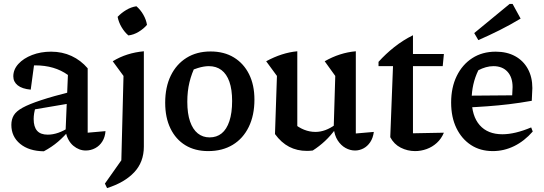

<svg xmlns="http://www.w3.org/2000/svg" viewBox="-20 -762 2779 981"><path d="M418 7Q384 7 355 -17Q326 -41 315 -89L327 -379Q259 -428 160 -428Q143 -428 126 -426Q109 -424 93 -421L157 -452L137 -304Q93 -308 70.5 -326Q48 -344 48 -372Q48 -407 74 -435.5Q100 -464 144 -481Q188 -498 241 -498Q298 -498 345.5 -476Q393 -454 428 -413V-84L519 -92Q517 -62 503 -39.5Q489 -17 466.5 -5Q444 7 418 7ZM204 11Q128 10 83 -27Q38 -64 38 -124Q38 -152 50.5 -173Q63 -194 96 -212Q129 -230 189.5 -250Q250 -270 345 -294V-235L127 -198L162 -214Q157 -199 154.5 -183.5Q152 -168 152 -154Q152 -114 169.5 -94Q187 -74 224 -74Q250 -74 277.5 -83.5Q305 -93 336 -113V-99Q308 -65 276.5 -38Q245 -11 204 11Z M527 199 516 176 600 57 611 -374 556 -449Q592 -471 631.5 -483.5Q671 -496 715 -500V-13Q715 66 665.5 118.5Q616 171 527 199ZM677 -730Q698 -712 712.5 -686.5Q727 -661 731 -635Q714 -615 688.5 -599.5Q663 -584 636 -581Q616 -598 601 -623.5Q586 -649 581 -676Q600 -696 625 -711Q650 -726 677 -730Z M1044 10Q976 10 927 -20Q878 -50 851 -105.5Q824 -161 824 -237Q824 -317 852.5 -375.5Q881 -434 933 -466.5Q985 -499 1056 -499Q1125 -499 1175 -468.5Q1225 -438 1252.5 -383Q1280 -328 1280 -253Q1280 -173 1251 -113.5Q1222 -54 1169 -22Q1116 10 1044 10ZM1051 -60Q1087 -60 1112.5 -80.5Q1138 -101 1152 -143Q1166 -185 1166 -246Q1166 -305 1152 -344.5Q1138 -384 1111.5 -404Q1085 -424 1047 -424Q1022 -424 991 -414.5Q960 -405 916 -386L981 -431Q959 -387 948 -341.5Q937 -296 937 -242Q937 -182 951 -141.5Q965 -101 990.5 -80.5Q1016 -60 1051 -60Z M1798 -80 1890 -88Q1886 -57 1871.5 -35.5Q1857 -14 1836.5 -3.5Q1816 7 1794 7Q1769 7 1745.5 -6Q1722 -19 1705.5 -44.5Q1689 -70 1685 -108L1693 -374L1639 -449Q1716 -493 1798 -500ZM1578 7Q1570 8 1562.5 8.5Q1555 9 1548 9Q1498 9 1457.5 -12Q1417 -33 1385 -77L1479 -133Q1532 -88 1592 -88Q1642 -88 1693 -125L1696 -105Q1670 -69 1640.5 -41.5Q1611 -14 1578 7ZM1385 -77 1395 -374 1340 -449Q1421 -493 1499 -500V-91Z M2090 -582V-486H2248L2242 -424H2090V-81L2248 -84Q2235 -53 2212 -32Q2189 -11 2160 -0.5Q2131 10 2101 10Q2062 10 2027.5 -7.5Q1993 -25 1974 -61L1988 -424H1914V-446Q1950 -486 1994 -521Q2038 -556 2090 -582Z M2498 10Q2434 10 2386.5 -21Q2339 -52 2312 -107.5Q2285 -163 2285 -238Q2285 -315 2313.5 -373.5Q2342 -432 2393 -465Q2444 -498 2513 -498Q2570 -498 2612 -475Q2654 -452 2677 -410Q2700 -368 2700 -312L2697 -247Q2635 -236 2580.5 -229.5Q2526 -223 2471 -219Q2416 -215 2352 -212L2353 -273L2597 -275L2599 -317Q2599 -367 2573 -395.5Q2547 -424 2501 -424Q2482 -424 2462.5 -418.5Q2443 -413 2424 -403Q2407 -368 2398.5 -330.5Q2390 -293 2390 -256Q2390 -169 2431 -122.5Q2472 -76 2547 -76Q2611 -76 2694 -111L2702 -90Q2659 -41 2607 -15.5Q2555 10 2498 10ZM2424 -557 2403 -593 2584 -742H2599L2640 -667Q2587 -635 2533 -608Q2479 -581 2424 -557Z"/></svg>

Font: Piazzolla 24pt SemiBold
Style: Regular
Weight: 600
Designer: Juan Pablo del Peral
Foundry: Huerta Tipografica
Version: Version 2.005